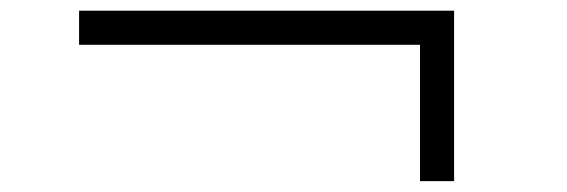

<svg xmlns="http://www.w3.org/2000/svg" viewBox="-20 -504 1040 352"><path d="M125 -421.9V-484.4H812.5V-171.9H750V-421.9Z"/></svg>

Font: KH Dot Dougenzaka 16
Style: Regular
Weight: 400
Designer: Original version for X68000 by Keitarou Hiraki (http://hp.vector.co.jp/authors/VA000874/) / TrueType conversion by Homem
Version: Version 1.00.20150527